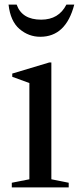

<svg xmlns="http://www.w3.org/2000/svg" viewBox="-20 -810 341 830"><path d="M202 -35 277 -20V0H31V-20L107 -35V-451L33 -478V-492L193 -540H202ZM17 -790H52Q75 -725 158 -725Q234 -725 267 -790H301Q265 -651 154 -651Q104 -651 64.5 -684.5Q25 -718 17 -790Z"/></svg>

Font: Libre Caslon Text
Style: Regular
Weight: 400
Designer: Pablo Impallari, Rodrigo Fuenzalida
Foundry: Pablo Impallari, Rodrigo Fuenzalida
Version: Version 1.002